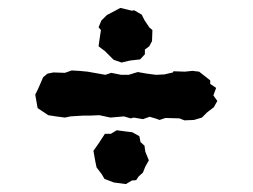

<svg xmlns="http://www.w3.org/2000/svg" viewBox="-20 -492 640 485"><path d="M287 -334 267 -341 259 -349 245 -363 229 -375 231 -390 235 -416 229 -423 236 -440 250 -454 271 -465 284 -472 313 -465 319 -466 338 -455 345 -441 357 -423 365 -416 364 -388 357 -375 346 -367V-355L334 -342L308 -339ZM318 -195 310 -193 293 -198 259 -195 231 -201 207 -200H190L158 -198L144 -195L121 -198L102 -201L75 -219L69 -253L76 -267L89 -297L100 -306L115 -309L144 -308L161 -314L180 -313L201 -311L235 -305L246 -303L261 -308L286 -303H305L328 -310L351 -306L374 -303L395 -304L417 -309L418 -312L447 -311L466 -313L483 -311L511 -289V-280L526 -270L519 -251L529 -237L520 -221L503 -208L490 -195L470 -189L446 -188L433 -193L398 -194L383 -189L375 -192L358 -197L341 -191ZM298 -27 268 -31 244 -40 237 -52 224 -69 221 -83 216 -111 223 -121 230 -131 245 -154H260L275 -163L297 -160L314 -158L332 -148L335 -133L345 -124L347 -109L356 -87L347 -71L341 -56L330 -46L324 -37L313 -36Z"/></svg>

Font: Winky Rough ExtraBold
Style: Regular
Weight: 800
Designer: Simon Atzbach
Foundry: typofactur
Version: Version 1.206; ttfautohint (v1.8.4.7-5d5b)